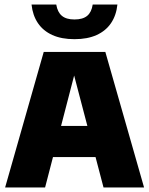

<svg xmlns="http://www.w3.org/2000/svg" viewBox="-20 -823 654 843"><path d="M2.5 0 172 -595H442.5L612.5 0H434.5L297.5 -522H313.5L178 0ZM136 -133.5 171.5 -270H441.5L477.5 -133.5ZM307 -651Q250 -651 209.8 -669.2Q169.5 -687.5 146.5 -721.5Q123.5 -755.5 118.5 -803H227Q232.5 -769.5 251.8 -753.5Q271 -737.5 307 -737.5Q343.5 -737.5 362.8 -753.5Q382 -769.5 387 -803H495.5Q490.5 -755.5 467.5 -721.5Q444.5 -687.5 404.2 -669.2Q364 -651 307 -651Z"/></svg>

Font: Encode Sans SC SemiCondensed ExtraBold
Style: Regular
Weight: 800
Width: 4
Designer: Multiple Designers
Foundry: Impallari Type
Version: Version 3.002